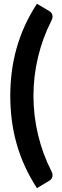

<svg xmlns="http://www.w3.org/2000/svg" viewBox="-20 -808 318 990"><path d="M152.5 -313.5Q152.5 -212 176.2 -113Q200 -14 244 72.5Q250 83.5 250.8 91.8Q251.5 100 249.2 106.5Q247 113 242.2 117.5Q237.5 122 231.5 125.5L170.5 162Q133.5 105 107.5 47.5Q81.5 -10 65 -69.2Q48.5 -128.5 40.8 -189.2Q33 -250 33 -313.5Q33 -376.5 40.8 -437.5Q48.5 -498.5 65 -557.5Q81.5 -616.5 107.5 -674.2Q133.5 -732 170.5 -788.5L231.5 -752.5Q237.5 -749 242.2 -744.5Q247 -740 249.2 -733.5Q251.5 -727 250.8 -718.5Q250 -710 244 -699Q200 -613 176.2 -514Q152.5 -415 152.5 -313.5Z"/></svg>

Font: LatoLatin Heavy
Style: Regular
Weight: 800
Designer: Lukasz Dziedzic with Adam Twardoch and Botio Nikoltchev
Foundry: tyPoland Lukasz Dziedzic
Version: Version 2.015; 2015-08-06; http://www.latofonts.com/